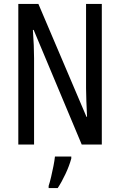

<svg xmlns="http://www.w3.org/2000/svg" viewBox="-20 -734 609 975"><path d="M497 0H395L151 -582H147Q153 -500 153 -438V0H73V-714H175L419 -141H422Q420 -185 418.5 -221.5Q417 -258 417 -286V-714H497ZM342 71Q332 108 312.5 149.5Q293 191 273 221H227V210Q233 192 239.5 164.5Q246 137 251.5 109Q257 81 259 61H342Z"/></svg>

Font: Noto Sans Bengali UI ExtraCondensed
Style: Regular
Weight: 400
Width: 2
Designer: Jelle Bosma - Monotype Design Team
Foundry: Monotype Imaging Inc.
Version: Version 2.003; ttfautohint (v1.8.4.7-5d5b)